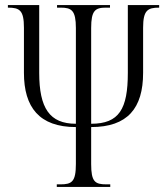

<svg xmlns="http://www.w3.org/2000/svg" viewBox="-20 -734 657 754"><path d="M203 0H413V-10H398C353 -10 338 -20 338 -90V-235C481 -235 542 -309 542 -448V-625C542 -694 560 -704 605 -704V-714H482V-448C482 -306 448 -248 338 -248V-624C338 -693 354 -704 396 -704H412V-714H204V-704H219C261 -704 278 -693 278 -624V-248C175 -248 134 -309 134 -448V-714H11V-704C57 -704 74 -694 74 -625V-448C74 -313 134 -235 278 -235V-90C278 -20 262 -10 217 -10H203Z"/></svg>

Font: Noto Serif Display ExtraCondensed Light
Style: Regular
Weight: 300
Width: 2
Designer: Monotype Design Team
Foundry: Monotype Imaging Inc.
Version: Version 2.009